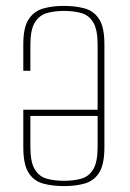

<svg xmlns="http://www.w3.org/2000/svg" viewBox="-20 -619 441 651"><path d="M198 12Q158 12 126.5 3.5Q95 -5 77 -33Q59 -61 59 -120V-247H83V-121Q83 -70 97.5 -45.5Q112 -21 137.5 -13.5Q163 -6 197 -6Q231 -6 256.5 -13.5Q282 -21 296.5 -45.5Q311 -70 311 -121V-467Q311 -518 296.5 -542.5Q282 -567 256.5 -574.5Q231 -582 197 -582Q164 -582 138.5 -574.5Q113 -567 98 -542.5Q83 -518 83 -467V-379H59V-469Q59 -526 77 -553.5Q95 -581 126 -590Q157 -599 196 -599Q236 -599 267 -590.5Q298 -582 316 -554.5Q334 -527 334 -469V-120Q334 -62 316.5 -34Q299 -6 268 3Q237 12 198 12ZM63 -226V-247H321V-226Z"/></svg>

Font: Alumni Sans Thin Thin
Style: Regular
Weight: 250
Version: Version 1.018